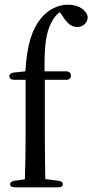

<svg xmlns="http://www.w3.org/2000/svg" viewBox="-20 -811 394 818"><path d="M23 -26C23 -18 30 -13 43 -13H228C241 -13 248 -18 248 -26C248 -34 242 -39 229 -41L173 -48C172 -108 171 -170 171 -231V-471H262C275 -471 282 -478 282 -489C282 -500 275 -507 262 -507H170C168 -615 176 -672 199 -715C209 -735 221 -750 235 -759L247 -742C266 -711 285 -696 309 -696C331 -696 347 -709 352 -727C355 -736 354 -742 350 -751C337 -777 305 -791 270 -791C230 -791 189 -773 157 -736C117 -688 95 -623 88 -507L39 -502C27 -501 20 -495 20 -486C20 -477 27 -471 40 -471H89V-231C89 -169 88 -107 86 -47L42 -41C30 -39 23 -34 23 -26Z"/></svg>

Font: 寒蝉锦书宋 CompactLight
Style: Bold
Weight: 400
Width: 4
Designer: 寒蝉锦书宋{Warren} 思源宋体{Ryoko NISHIZUKA 西塚涼子 (kana & ideographs); Frank Grießhammer (Latin, Greek & Cyrillic); Wenlong ZHANG 
Foundry: Adobe & ChillType
Version: Version 2.000;Glyphs 3.1.1 (3135)